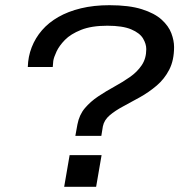

<svg xmlns="http://www.w3.org/2000/svg" viewBox="-20 -719 693 739"><path d="M270 -196 278 -240Q285 -277 306.5 -302.5Q328 -328 358 -348Q388 -368 420 -385.5Q452 -403 480 -422.5Q508 -442 525.5 -468Q543 -494 543 -530Q543 -550 530.5 -571Q518 -592 485 -606Q452 -620 393 -620Q332 -620 292 -604Q252 -588 230 -565.5Q208 -543 197.5 -520.5Q187 -498 185 -484Q184 -478 184 -472Q184 -466 183 -461H87Q88 -501 102 -537Q116 -573 141.5 -602.5Q167 -632 204.5 -653.5Q242 -675 291.5 -687Q341 -699 401 -699Q477 -699 526 -683.5Q575 -668 602 -643.5Q629 -619 639.5 -591Q650 -563 650 -538Q650 -487 631.5 -451Q613 -415 583 -389.5Q553 -364 519 -345Q485 -326 454 -309.5Q423 -293 402 -275Q381 -257 376 -233L370 -196ZM227 0 248 -122H371L350 0Z"/></svg>

Font: Archivo Expanded
Style: Italic
Weight: 400
Width: 7
Italic angle: -10°
Designer: Hector Gatti
Foundry: Omnibus-Type
Version: Version 2.001